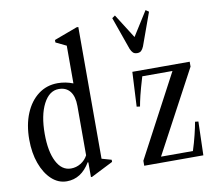

<svg xmlns="http://www.w3.org/2000/svg" viewBox="-90 -951 1169 1065"><g transform="rotate(-10 494.0 -419.0)"><path d="M202.5 10.5Q155 10.5 117.5 -24Q80 -58.5 58.2 -118.2Q36.5 -178 36.5 -253.5Q36.5 -336.5 62.8 -399.8Q89 -463 136.2 -498.8Q183.5 -534.5 245.5 -534.5Q289.5 -534.5 332 -518V-730.5L273 -759V-773L403.5 -821.5H413V-79.5L467.5 -64V-52L344 10.5H337.5V-72L334 -73.5Q284 10.5 202.5 10.5ZM237.5 -55.5Q267 -55.5 292.5 -71Q318 -86.5 332 -113V-391Q332 -444.5 309.8 -473Q287.5 -501.5 246 -501.5Q192.5 -501.5 159.5 -438Q126.5 -374.5 126.5 -269.5Q126.5 -170.5 156 -113Q185.5 -55.5 237.5 -55.5ZM639.5 0V-28L885 -490.5H715Q695 -424 686.2 -387.5Q677.5 -351 673.5 -327.5L655 -330L665 -524.5H988V-497L740 -33.5H919.5Q933.5 -76.5 944 -119.5Q954.5 -162.5 959.5 -191.5L978 -189.5L972.5 0ZM710.5 -622Q695 -622 686.8 -629.8Q678.5 -637.5 672 -653L607 -837L624 -849L710.5 -712.5L796.5 -849L814 -837L747.5 -653Q741 -637.5 732.8 -629.8Q724.5 -622 710.5 -622Z"/></g></svg>

Font: Libre Caslon Condensed
Style: Regular
Weight: 400
Designer: Pablo Impallari, Rodrigo Fuenzalida, Katja Schimmel, Ertekin Erdin
Foundry: Pablo Impallari, Rodrigo Fuenzalida
Version: Version 2.000; ttfautohint (v1.8.4.7-5d5b);gftools[0.9.33]